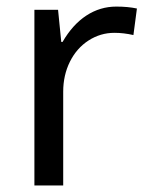

<svg xmlns="http://www.w3.org/2000/svg" viewBox="-20 -566 453 586"><path d="M335 -545.9Q370.6 -545.9 397.9 -540L387.2 -459Q357.4 -465.8 329.1 -465.8Q286.6 -465.8 250.2 -442.4Q213.9 -418.9 193.4 -377.7Q172.9 -336.4 172.9 -286.1V0H85V-536.1H157.2L167 -438H170.9Q201.7 -491.2 243.7 -518.6Q285.6 -545.9 335 -545.9Z"/></svg>

Font: Noto Sans Malayalam
Style: Regular
Weight: 400
Designer: Monotype Design team
Foundry: Monotype Imaging Inc.
Version: Version 1.02